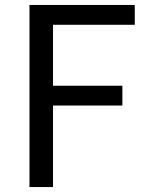

<svg xmlns="http://www.w3.org/2000/svg" viewBox="-20 -754 592 775"><path d="M524 -734H99V1H194V-328H474V-408H194V-654H524Z"/></svg>

Font: Bithumb Trading Sans
Style: Regular
Weight: 400
Designer: HamHyungwon
Foundry: Bithumb
Version: Version 1.300;FEAKit 1.0